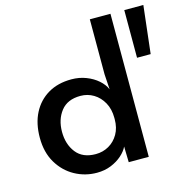

<svg xmlns="http://www.w3.org/2000/svg" viewBox="-109 -839 929 953"><g transform="rotate(-15 355.5 -362.5)"><path d="M274 10Q213 10 160.5 -19Q108 -48 76 -102Q44 -156 44 -231Q44 -304 71.5 -357.5Q99 -411 149.5 -441Q200 -471 270 -471Q310 -471 345 -457.5Q380 -444 405 -422Q430 -400 441 -374L436 -452V-735H542V0H439L437 -81Q427 -59 403.5 -38Q380 -17 347 -3.5Q314 10 274 10ZM292 -81Q329 -81 359.5 -98.5Q390 -116 408.5 -148Q427 -180 427 -224V-231Q427 -276 408.5 -309.5Q390 -343 359.5 -361.5Q329 -380 292 -380Q225 -380 191.5 -337Q158 -294 158 -231Q158 -167 191.5 -124Q225 -81 292 -81ZM613 -490V-735H711L683 -490Z"/></g></svg>

Font: Alata
Style: Regular
Weight: 400
Designer: Spyros Zevelakis, Eben Sorkin
Foundry: Spyros Zevelakis
Version: Version 1.005; ttfautohint (v1.8.4.7-5d5b)